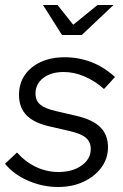

<svg xmlns="http://www.w3.org/2000/svg" viewBox="-33 -738 491 768"><path d="M199 10Q138 10 80 -15Q22 -40 -13 -83L35 -128Q69 -90 111.5 -70Q154 -50 201 -50Q257 -50 293.5 -76Q330 -102 330 -142Q330 -170 311 -186.5Q292 -203 249 -213L167 -232Q103 -246 73 -277Q43 -308 43 -358Q43 -404 66 -437.5Q89 -471 130 -490Q171 -509 226 -509Q282 -509 332.5 -489.5Q383 -470 427 -430L383 -382Q346 -415 304.5 -432.5Q263 -450 222 -450Q171 -450 140 -426Q109 -402 109 -364Q109 -336 127.5 -320Q146 -304 189 -294L271 -275Q337 -260 368 -229.5Q399 -199 399 -149Q399 -104 372.5 -68Q346 -32 301 -11Q256 10 199 10ZM215 -598 139 -718H197L260 -639L357 -718H421L294 -598Z"/></svg>

Font: Red Hat Display VF
Style: Italic
Weight: 300
Italic angle: -12°
Designer: Pentagram, MCKL
Foundry: Pentagram, MCKL
Version: Version 1.023